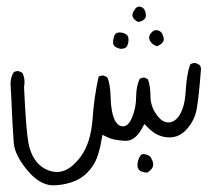

<svg xmlns="http://www.w3.org/2000/svg" viewBox="-20 -243 624 577"><path d="M418.5 -196.8Q418.5 -200.2 417.5 -205.1Q414.6 -216.8 407.2 -220.7Q402.8 -223.1 399.2 -223.1Q395.5 -223.1 394.3 -222.7Q393.1 -222.2 392.1 -221.7Q390.1 -220.7 388.2 -218.8L384.3 -213.4Q377.9 -204.1 377.9 -197.3Q377.9 -190.9 384.8 -184.1Q388.7 -180.2 394.5 -177.2Q403.8 -177.2 413.1 -184.6Q418.5 -189 418.5 -196.8ZM361.3 -138.2Q357.4 -141.6 351.1 -143.6Q344.7 -145.5 339.1 -145.5Q333.5 -145.5 328.6 -142.6L327.1 -141.1Q323.7 -137.7 321.8 -130.9Q319.8 -121.6 319.8 -115.2Q319.8 -106.4 327.6 -101.6Q333 -98.1 342.3 -96.2Q355 -96.7 359.9 -101.6Q361.3 -103 362.3 -105.5Q366.2 -113.8 366.2 -123.5Q366.2 -133.3 361.3 -138.2ZM452.1 -104Q472.2 -112.8 472.2 -125Q472.2 -130.4 469.2 -137.7Q466.8 -143.6 463.9 -146.5Q457.5 -152.3 449.2 -152.3Q440.9 -152.3 434.1 -144Q428.2 -136.7 428.2 -130.4Q428.2 -121.6 436 -113.3Q441.9 -107.4 452.1 -104ZM422.4 275.9Q440.4 264.6 440.4 251.5Q440.4 246.1 438 240Q435.5 233.9 434.1 231.4Q432.6 229 431.2 227.5Q429.7 226.1 428.2 225.1Q426.3 223.6 420.9 221.9Q415.5 220.2 411.4 220.2Q407.2 220.2 405.8 221.2Q398.9 226.1 394.5 241.7Q393.1 247.6 393.1 253.9Q393.1 260.3 396.5 266.1L398.4 268.1Q404.8 274.4 422.4 275.9ZM11.7 8.8Q11.7 10.7 13.7 45.9Q18.1 148.9 21.5 187.5Q24.4 223.1 62 268.6Q98.1 312 137.2 314Q167 314 195.3 304.7Q222.2 295.9 242.2 275.9Q262.2 255.4 271 231.9Q280.3 206.5 284.7 179.2L288.1 162.1L303.7 169.9Q320.8 178.2 355.5 180.2Q356.9 180.2 357.9 180.2Q385.7 180.2 405.3 145L414.1 129.9L426.3 142.1Q454.1 169.9 489.3 169.9Q519.5 169.9 541.5 145Q565.9 117.2 571.3 83.5Q577.6 47.4 583.5 -29.3Q584 -32.2 584 -35.2Q584 -42.5 579.6 -47.9L567.9 -53.7Q566.9 -53.7 564.5 -53.7Q557.6 -53.7 551.3 -48.8Q541 -19.5 538.1 30.3Q536.1 62.5 529.3 82Q522.5 102.1 511.2 113.5Q500 125 486.3 125Q469.2 125 454.6 106.9Q432.1 80.1 432.1 43.9Q432.1 17.6 424.8 -4.4L415 -9.8Q414.1 -9.8 413.1 -9.8Q404.8 -9.8 399.4 -5.4Q389.2 18.1 389.2 46.4Q389.2 82 376 112.3Q365.2 136.7 349.1 136.7Q336.9 136.7 328.1 123.5Q314 101.6 312.5 48.8Q311 6.8 302.2 -10.7L291.5 -16.1Q282.7 -16.1 276.4 -12.7Q262.7 48.3 258.3 113.8Q252.9 186.5 222.7 227.5Q190.4 270.5 157.7 273.4Q154.3 273.9 150.4 273.9Q146.5 273.9 140.4 272.9Q134.3 272 127 269.5Q111.8 264.2 99.1 252.9L95.7 249.5Q73.2 227.1 65.4 186.5Q58.1 146 52.2 17.6Q53.7 9.8 53.7 4.4Q53.7 -11.2 47.4 -23.9L36.6 -29.3Q35.2 -29.3 34.2 -29.3Q25.9 -29.3 21 -25.4Q11.7 -10.7 11.7 8.8Z"/></svg>

Font: NaikaiFont
Style: ExtraLight
Weight: 200
Version: Version 1.89